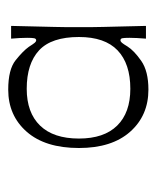

<svg xmlns="http://www.w3.org/2000/svg" viewBox="23 -809 381 467"><g transform="rotate(-90 213.5 -575.5)"><path d="M229 -405Q166 -405 126.5 -449.5Q87 -494 87 -574Q87 -656 126.5 -701Q166 -746 229 -746Q278 -746 300.5 -728Q323 -710 333 -696Q340 -685 343 -681.5Q346 -678 349 -678Q353 -678 354 -683Q355 -688 355 -700Q355 -707 354.5 -718Q354 -729 353 -739H384Q383 -701 382.5 -675.5Q382 -650 381.5 -634Q381 -618 381 -604.5Q381 -591 381 -574Q381 -558 381 -544.5Q381 -531 381.5 -515Q382 -499 382.5 -474.5Q383 -450 384 -411H353Q354 -422 354.5 -433Q355 -444 355 -451Q355 -464 354 -468.5Q353 -473 349 -473Q346 -473 343 -469.5Q340 -466 334 -456Q324 -440 299 -422.5Q274 -405 229 -405ZM231 -449Q292 -449 324.5 -480Q357 -511 357 -574Q357 -641 324.5 -671Q292 -701 231 -701Q173 -701 141.5 -668.5Q110 -636 110 -574Q110 -513 141.5 -481Q173 -449 231 -449Z"/></g></svg>

Font: Ojuju
Style: Regular
Weight: 400
Designer: Chisaokwu Joboson, Mirko Velimirovic
Foundry: Udi Foundry
Version: Version 1.000